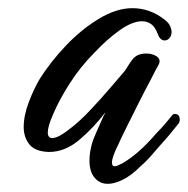

<svg xmlns="http://www.w3.org/2000/svg" viewBox="-20 -441 460 470"><path d="M244 9Q224 9 211.5 -6Q199 -21 199 -48Q199 -67 205 -89Q207 -97 215.5 -116.5Q224 -136 233 -156Q236 -161 238 -166Q209 -128 174 -98.5Q139 -69 100 -69Q66 -70 52 -87.5Q38 -105 38 -130Q38 -158 50.5 -191Q63 -224 78 -249Q104 -290 141.5 -329.5Q179 -369 222 -395Q265 -421 304 -421Q348 -421 384 -392Q393 -385 396.5 -377Q400 -369 400 -363Q400 -354 395 -348Q390 -342 383 -342Q372 -342 366 -358Q360 -375 350 -382Q340 -389 328 -389Q304 -389 273 -367Q242 -345 212 -313Q177 -278 150.5 -236.5Q124 -195 110 -161Q97 -132 97 -117Q97 -103 108 -103Q123 -103 154 -128Q176 -145 201.5 -172Q227 -199 250 -226Q273 -253 286 -268Q291 -276 295.5 -283Q300 -290 304 -295Q315 -310 338 -310Q353 -310 363.5 -303Q374 -296 369 -284Q366 -279 361 -269.5Q356 -260 349 -246Q336 -222 320 -190Q304 -158 290 -130Q276 -102 269 -86Q254 -56 254 -43Q254 -34 261 -34Q264 -34 268.5 -36Q273 -38 279 -41Q297 -51 318 -69Q339 -87 363 -115Q374 -126 383 -136.5Q392 -147 400 -157Q403 -162 408 -162Q420 -162 420 -148Q420 -141 415 -136Q404 -122 393 -109Q382 -96 370 -83Q359 -70 347.5 -57Q336 -44 323 -33Q301 -11 280.5 -1Q260 9 244 9Z"/></svg>

Font: Birthstone Bounce Medium
Style: Regular
Weight: 500
Designer: Robert E. Leuschke
Foundry: Rob Leuschke
Version: Version 1.010; ttfautohint (v1.8.3)